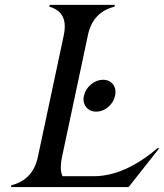

<svg xmlns="http://www.w3.org/2000/svg" viewBox="-20 -757 665 777"><path d="M24.4 0 25.9 -7.3Q113.8 -29.3 133.3 -122.1L238.3 -615.2Q242.2 -634.3 242.2 -649.9Q242.2 -712.4 179.7 -730L181.2 -737.3H444.8L443.4 -730Q355.5 -708 335.9 -615.2L231 -122.1Q226.1 -99.1 226.1 -80.6Q226.1 -59.1 232.9 -43.9H359.4Q483.9 -43.9 617.2 -157.2H624.5L500.5 0ZM437.5 -415.5Q447.3 -402.8 447.3 -384.3Q447.3 -377 445.8 -369.6Q439.9 -342.8 418 -324Q396 -305.2 369.6 -305.2Q343.3 -305.2 328.6 -323.7Q317.9 -337.4 317.9 -355.5Q317.9 -362.3 319.8 -369.6Q325.7 -396.5 348.1 -415.3Q370.6 -434.1 397 -434.1Q423.3 -434.1 437.5 -415.5Z"/></svg>

Font: Modern Antiqua
Style: Book Oblique
Weight: 400
Italic angle: -12°
Designer: Wojciech Kalinowski "wmk69" (wmk69@o2.pl)
Foundry: Wojciech Kalinowski "wmk69" (wmk69@o2.pl)
Version: Version 3.1.0; 2021-05-28